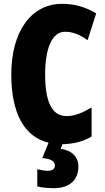

<svg xmlns="http://www.w3.org/2000/svg" viewBox="-20 -744 547 1004"><path d="M390 126C390 76 355 42 297 34L307 10C364 9 415 -4 459 -30V-182C416 -157 374 -137 328 -137C253 -137 216 -209 216 -354C216 -493 253 -578 320 -578C363 -578 400 -561 438 -534L483 -674C426 -708 368 -724 305 -724C140 -724 39 -575 39 -355C39 -152 107 -28 234 2L201 83C242 85 267 98 267 121C267 140 254 149 230 149C215 149 197 146 175 141V231C200 237 229 240 262 240C345 240 390 196 390 126Z"/></svg>

Font: Noto Sans Armenian ExtraCondensed Black
Style: Regular
Weight: 900
Width: 2
Designer: Monotype Design Team
Foundry: Monotype Imaging Inc.
Version: Version 2.008